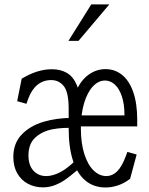

<svg xmlns="http://www.w3.org/2000/svg" viewBox="-20 -818 660 850"><path d="M39 -123.5Q39 -184 76.5 -222.8Q114 -261.5 172.8 -278.8Q231.5 -296 298 -296L311.5 -251Q257.5 -254.5 211.8 -245.5Q166 -236.5 136 -208.8Q106 -181 106 -130Q106 -86 128.2 -62.2Q150.5 -38.5 184.5 -38.5Q213.5 -38.5 246.8 -55.8Q280 -73 318 -111.5L333 -73.5Q316.5 -60 316.5 -60Q290.5 -38 270.5 -23.8Q250.5 -9.5 224.8 1Q199 11.5 170 11.5Q133.5 11.5 103.5 -4.5Q73.5 -20.5 56.2 -51Q39 -81.5 39 -123.5ZM336 -343V-250H284V-337.5Q284 -409 262.8 -436.2Q241.5 -463.5 206.5 -463.5Q171.5 -463.5 145.8 -442.5Q120 -421.5 105.5 -382L97 -358.5L56 -370L76 -469.5Q109.5 -490 143.2 -500.8Q177 -511.5 209.5 -511.5Q248.5 -511.5 276.5 -495Q304.5 -478.5 320.2 -441Q336 -403.5 336 -343ZM284 -250 296.5 -302Q296.5 -366 316.8 -413.8Q337 -461.5 371.5 -486.8Q406 -512 447.5 -512Q488 -512 519.8 -487Q551.5 -462 569.5 -411.5Q587.5 -361 587.5 -287V-258.5H306.5V-307H555L531 -288V-309.5Q531 -358 519.2 -392.2Q507.5 -426.5 488 -444Q468.5 -461.5 445 -461.5Q415.5 -461.5 391 -435.2Q366.5 -409 352.2 -361Q338 -313 338 -250Q338 -184.5 353.2 -136.5Q368.5 -88.5 394.2 -63.5Q420 -38.5 451 -38.5Q477 -38.5 498 -58.8Q519 -79 536.5 -125.5L544 -145.5L585 -134L556 -26.5Q531 -7 503 2.5Q475 12 447.5 12Q395 12 358.5 -18.2Q322 -48.5 303 -107Q284 -165.5 284 -250ZM464 -798.5H384L283 -637H327.5Z"/></svg>

Font: Monaspace Xenon Var
Style: Regular
Weight: 400
Designer: Riley Cran and the Lettermatic Team
Version: Version 1.000 (Monaspace Xenon Var)